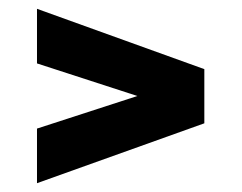

<svg xmlns="http://www.w3.org/2000/svg" viewBox="-20 -471 549 436"><path d="M64 -55V-179L292 -253L64 -327V-451L444 -314V-191Z"/></svg>

Font: Saira SemiCondensed ExtraBold
Style: Regular
Weight: 800
Width: 4
Designer: Hector Gatti with collaboration of the Omnibus-Type team
Foundry: Omnibus-Type
Version: Version 1.101